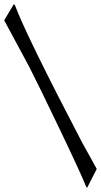

<svg xmlns="http://www.w3.org/2000/svg" viewBox="-92 -751 482 917"><path d="M-72 -654 -26 -731 -21 -727Q33 -582 303 -65Q310 -52 333 -11.5Q356 29 370 56L324 146L320 142Q296 81 195.5 -129Q95 -339 47 -433Z"/></svg>

Font: Asul
Style: Regular
Weight: 400
Version: Version 1.001